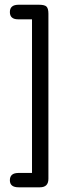

<svg xmlns="http://www.w3.org/2000/svg" viewBox="-20 -714 337 817"><path d="M22 53.2Q22 22.5 57.1 22H116.2V-631.8H57.1Q22 -631.8 22 -662.8Q22 -693.8 59.1 -693.8H146Q170.9 -693.8 178.5 -685.3Q186 -676.8 186 -655.8V46.9Q186 83 149.9 83H59.1Q22 83 22 53.2Z"/></svg>

Font: CMU Typewriter Text Variable Width
Style: Medium
Weight: 500
Version: Version 0.7.0